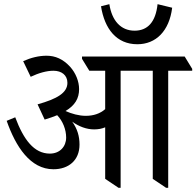

<svg xmlns="http://www.w3.org/2000/svg" viewBox="-20 -894 941 920"><path d="M638 -682C727 -682 791 -745 805 -857L735 -874C726 -788 687 -747 625 -747C558 -747 516 -796 504 -874L464 -864C481 -756 538 -682 638 -682ZM236 -83C309 -83 361 -126 361 -201C361 -241 351 -276 326 -311C358 -288 394 -274 431 -274C450 -274 468 -277 484 -284V-37L548 6H558V-555H712V-37L776 6H786V-555H901V-564L865 -623H373V-612L408 -555H484V-371C459 -349 427 -339 391 -339C358 -339 323 -349 294 -362C339 -389 359 -422 359 -467C359 -504 343 -544 316 -574C282 -611 245 -627 203 -627C167 -627 129 -618 91 -601L127 -526C165 -544 203 -555 236 -555C275 -555 303 -534 303 -497C303 -449 253 -420 160 -394L194 -321C217 -328 237 -335 254 -342C281 -314 297 -273 297 -235C297 -192 267 -158 219 -158C143 -158 93 -225 53 -332L12 -315C55 -192 125 -83 236 -83Z"/></svg>

Font: Noto Serif Devanagari SemiCondensed
Style: Regular
Weight: 400
Width: 4
Designer: Universal Thirst, Indian Type Foundry and the Monotype Design Team
Foundry: Monotype Imaging Inc.
Version: Version 2.004